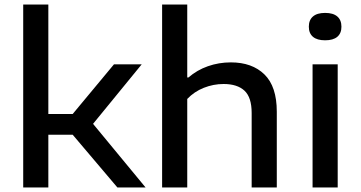

<svg xmlns="http://www.w3.org/2000/svg" viewBox="-20 -828 1594 848"><path d="M498.5 0 301 -233H193.5V0H82.5V-808H193.5V-324.5H301L483.5 -544H606L391 -281L623 0Z M696 -808H807V-486H812.5Q850 -518.5 898.2 -535.5Q946.5 -552.5 999.5 -552.5Q1093.5 -552.5 1148 -499.2Q1202.5 -446 1202.5 -334.5V0H1091.5V-329Q1091.5 -398 1059.8 -427.5Q1028 -457 967.5 -457Q922.5 -457 880.2 -440.2Q838 -423.5 807 -391V0H696Z M1360.5 0V-544H1471.5V0ZM1344 -710Q1344 -739.5 1362.2 -755.2Q1380.5 -771 1416 -771Q1451.5 -771 1469.8 -755.2Q1488 -739.5 1488 -710Q1488 -681 1469.8 -665.5Q1451.5 -650 1416 -650Q1380.5 -650 1362.2 -665.5Q1344 -681 1344 -710Z"/></svg>

Font: Encode Sans Expanded Medium
Style: Regular
Weight: 500
Width: 7
Designer: Multiple Designers
Foundry: Impallari Type
Version: Version 2.000